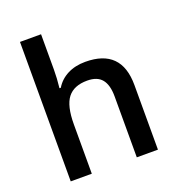

<svg xmlns="http://www.w3.org/2000/svg" viewBox="-136 -871 908 983"><g transform="rotate(-20 317.5 -380.0)"><path d="M557.1 0H441.9V-332Q441.9 -394.5 416.7 -425.3Q391.6 -456.1 336.9 -456.1Q264.6 -456.1 230.7 -412.8Q196.8 -369.6 196.8 -268.1V0H82V-759.8H196.8V-566.9Q196.8 -520.5 190.9 -467.8H198.2Q221.7 -506.8 263.4 -528.3Q305.2 -549.8 360.8 -549.8Q557.1 -549.8 557.1 -352.1Z"/></g></svg>

Font: Open Sans Semibold
Style: Regular
Weight: 600
Foundry: Ascender Corporation
Version: Version 1.10